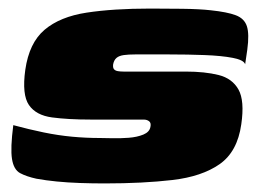

<svg xmlns="http://www.w3.org/2000/svg" viewBox="-20 -425 606 448"><path d="M224 3Q195 3 166.5 2Q138 1 112.5 -1.5Q87 -4 65 -8Q42 -13 27 -21Q12 -29 8 -54Q4 -79 11 -133Q48 -123 82 -116Q116 -109 148.5 -106Q181 -103 213 -103Q223 -103 241.5 -102.5Q260 -102 280 -103.5Q300 -105 314.5 -111Q329 -117 331 -129Q333 -138 328 -142Q323 -146 315 -146H191Q139 -146 101.5 -151Q64 -156 47.5 -180Q31 -204 39 -262Q48 -325 84 -355.5Q120 -386 182 -395.5Q244 -405 331 -405Q363 -405 404.5 -404.5Q446 -404 472 -401Q510 -397 530 -389.5Q550 -382 556 -364Q562 -346 557 -309L552 -275Q549 -285 523 -290Q497 -295 457.5 -296.5Q418 -298 375 -298Q332 -298 295 -298Q280 -298 269 -296.5Q258 -295 252 -290Q246 -285 244 -275Q243 -267 246 -263.5Q249 -260 255 -259Q261 -258 268 -258H413Q458 -258 490 -250Q522 -242 536.5 -216Q551 -190 543 -135Q534 -71 492.5 -42Q451 -13 382.5 -5Q314 3 224 3Z"/></svg>

Font: Genos Black
Style: Italic
Weight: 900
Italic angle: -8°
Version: Version 1.010